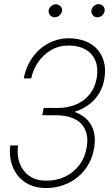

<svg xmlns="http://www.w3.org/2000/svg" viewBox="-20 -908 546 938"><path d="M264.2 -349.1 189 -349.6 193.4 -380.9 262.7 -380.4Q311 -380.9 351.1 -397.5Q391.1 -414.1 418 -447.3Q444.8 -480.5 453.1 -530.3Q460.4 -577.6 445.6 -612.5Q430.7 -647.5 397.2 -666.5Q363.8 -685.5 317.4 -685.5Q269.5 -686 231.4 -664.3Q193.4 -642.6 167.7 -606.4Q142.1 -570.3 132.3 -524.9H96.2Q103.5 -566.4 123 -602.3Q142.6 -638.2 171.6 -664.8Q200.7 -691.4 238 -706.3Q275.4 -721.2 318.8 -721.2Q362.8 -720.2 397.5 -706.5Q432.1 -692.9 454.8 -667.7Q477.5 -642.6 487.3 -607.2Q497.1 -571.8 490.7 -528.8Q484.9 -486.3 464.8 -452.9Q444.8 -419.4 413.6 -396.5Q382.3 -373.5 344 -361.6Q305.7 -349.6 264.2 -349.1ZM191.9 -374.5H262.7Q306.2 -374 341.3 -362.3Q376.5 -350.6 401.1 -327.9Q425.8 -305.2 436.5 -271.2Q447.3 -237.3 440.9 -191.9Q434.6 -146 414.1 -108.6Q393.6 -71.3 361.6 -44.4Q329.6 -17.6 288.6 -3.2Q247.6 11.2 201.2 10.7Q157.2 10.3 122.8 -6.1Q88.4 -22.5 65.9 -51.3Q43.5 -80.1 34.2 -117.2Q24.9 -154.3 30.3 -197.3H68.4Q61.5 -150.9 75.7 -111.8Q89.8 -72.8 122.3 -49.3Q154.8 -25.9 203.1 -25.4Q254.4 -24.4 296.9 -44.4Q339.4 -64.5 367.4 -101.6Q395.5 -138.7 403.8 -189.9Q410.2 -228.5 402.1 -257.6Q394 -286.6 374.8 -305.4Q355.5 -324.2 326.7 -334Q297.9 -343.8 261.2 -344.7L186.5 -345.2ZM217.8 -856.4Q218.8 -868.2 229 -877.4Q239.3 -886.7 252.9 -887.2Q266.1 -887.2 275.4 -877.7Q284.7 -868.2 283.2 -855.5Q281.7 -843.3 271.2 -833.5Q260.7 -823.7 247.6 -823.7Q233.4 -823.7 224.9 -833.5Q216.3 -843.3 217.8 -856.4ZM426.3 -856Q427.7 -868.2 438 -877.9Q448.2 -887.7 461.4 -887.7Q475.6 -887.7 484.1 -877.9Q492.7 -868.2 491.2 -855.5Q490.2 -842.8 480 -833.3Q469.7 -823.7 456.1 -823.7Q442.4 -823.2 433.8 -833.3Q425.3 -843.3 426.3 -856Z"/></svg>

Font: Roboto Condensed ExtraLight
Style: Italic
Weight: 250
Italic angle: -12°
Designer: Christian Robertson
Foundry: Google
Version: Version 3.008; 2023